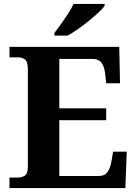

<svg xmlns="http://www.w3.org/2000/svg" viewBox="-20 -951 693 971"><path d="M28 0V-53H70Q91 -53 106 -63Q121 -73 121 -113V-596Q121 -639 106.5 -650Q92 -661 70 -661H28V-714H583L587 -530H517L512 -577Q508 -614 493.5 -633.5Q479 -653 448 -653H280V-403H517V-343H280V-61H480Q510 -61 524.5 -82.5Q539 -104 544 -137L552 -184H621L614 0ZM255 -784Q270 -803 288.5 -829Q307 -855 324.5 -882Q342 -909 352 -931H509V-921Q500 -908 478.5 -888Q457 -868 430 -846Q403 -824 375 -804.5Q347 -785 323 -771H255Z"/></svg>

Font: Noto Serif Yezidi
Style: Bold
Weight: 700
Designer: Dalton Maag Ltd
Foundry: Dalton Maag Ltd
Version: Version 1.001; ttfautohint (v1.8.4.7-5d5b)